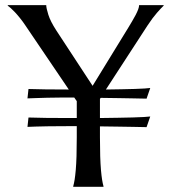

<svg xmlns="http://www.w3.org/2000/svg" viewBox="-20 -720 671 740"><path d="M89.8 -377Q117.2 -376 157 -375.5Q196.8 -375 244.1 -375H245.1L77.1 -623Q66.9 -638.2 56.6 -650.9Q46.4 -663.6 37.4 -673.1Q28.3 -682.6 21.2 -689Q14.2 -695.3 9.8 -698.2V-700.2H158.2Q158.2 -689 166.3 -663.3Q174.3 -637.7 196.8 -603L336.9 -389.2L474.1 -612.8Q481.4 -625 489 -637.7Q496.6 -650.4 502.7 -662.1Q508.8 -673.8 512.5 -683.6Q516.1 -693.4 516.1 -700.2H610.8V-698.2Q601.1 -689 585 -670.7Q568.8 -652.3 548.8 -622.1L388.2 -375Q420.9 -375.5 449.2 -376Q477.5 -376.5 499.8 -377.2Q522 -377.9 537.1 -378.9Q552.2 -379.9 559.1 -380.9L544.9 -339.8Q522.9 -340.3 495.6 -340.8Q472.2 -341.3 439.7 -341.8Q407.2 -342.3 368.2 -342.8L365.2 -338.9V-265.1Q402.3 -265.6 434.3 -266.1Q466.3 -266.6 491.7 -267.3Q517.1 -268.1 534.4 -269Q551.8 -270 559.1 -271L544.9 -230Q522.5 -230.5 494.6 -231Q470.7 -231.4 437.7 -231.9Q404.8 -232.4 365.2 -232.9V-190.9Q365.2 -149.4 366.2 -118.4Q367.2 -87.4 369.1 -64.9Q371.1 -42.5 373.5 -27.3Q376 -12.2 378.9 -2V0H262.2V-2Q265.1 -12.2 267.6 -27.3Q270 -42.5 272 -64.9Q273.9 -87.4 274.9 -118.4Q275.9 -149.4 275.9 -190.9V-233.9H264.2Q237.8 -233.9 211.7 -233.6Q185.5 -233.4 162.1 -233.2Q138.7 -232.9 119.1 -232.2Q99.6 -231.4 85.9 -231L89.8 -267.1Q117.2 -266.1 157 -265.6Q196.8 -265.1 244.1 -265.1H275.9V-330.1L266.1 -344.2H264.2Q237.8 -344.2 211.7 -344Q185.5 -343.8 162.1 -343.3Q138.7 -342.8 119.1 -342Q99.6 -341.3 85.9 -340.8Z"/></svg>

Font: Marcellus
Style: Regular
Weight: 400
Designer: Astigmatic (AOETI)
Foundry: Astigmatic (AOETI)
Version: Version 1.000